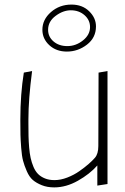

<svg xmlns="http://www.w3.org/2000/svg" viewBox="-20 -812 545 838"><path d="M272 -586.9Q320.3 -586.9 359.6 -617.2Q398.9 -647.5 398.9 -696.8Q398.9 -733.9 369.1 -762.9Q339.4 -792 292 -792Q239.7 -792 202.4 -759.3Q165 -726.6 165 -682.1Q165 -642.6 195.3 -614.7Q225.6 -586.9 272 -586.9ZM289.1 -767.1Q324.7 -767.1 348.9 -745.8Q373 -724.6 373 -693.8Q373 -660.2 342 -635.5Q311 -610.8 273.9 -610.8Q237.3 -610.8 213.6 -631.1Q189.9 -651.4 189.9 -682.1Q189.9 -718.3 222.7 -742.7Q255.4 -767.1 289.1 -767.1ZM104 -291Q104 -379.4 120.1 -502L84 -495.1Q68.8 -400.9 68.8 -291V-285.2Q68.8 -245.6 69.3 -223.9Q69.8 -202.1 72.5 -166.5Q75.2 -130.9 80.6 -110.6Q85.9 -90.3 96.9 -64.9Q107.9 -39.6 123.3 -26.4Q138.7 -13.2 162.4 -3.7Q186 5.9 216.8 5.9Q268.6 5.9 320.1 -23.2Q371.6 -52.2 404.8 -89.8V-2L449.2 -8.8V-502L410.2 -495.1L409.2 -174.8Q409.2 -140.1 394 -123Q383.3 -110.8 366.9 -96.4Q350.6 -82 326.7 -65.2Q302.7 -48.3 273.7 -37.1Q244.6 -25.9 217.8 -25.9Q194.3 -25.9 176.3 -33.2Q158.2 -40.5 146.2 -52.5Q134.3 -64.5 126.2 -83.5Q118.2 -102.5 113.8 -122.3Q109.4 -142.1 107.2 -168.5Q105 -194.8 104.5 -218.5Q104 -242.2 104 -272Q104 -284.7 104 -291Z"/></svg>

Font: Comic Neue Angular Light
Style: Regular
Weight: 300
Designer: Craig Rozynski
Foundry: Craig Rozynski
Version: Version 2.003